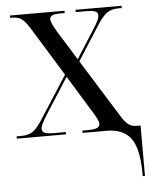

<svg xmlns="http://www.w3.org/2000/svg" viewBox="-53 -580 657 835"><g transform="rotate(-5 275.5 -163.0)"><path d="M536 187Q534 84 500.5 42Q467 0 397 0H292V-10H312Q344 -10 356 -15.5Q368 -21 368 -33Q368 -43 359 -60Q350 -77 334 -102L244 -249L144 -93Q116 -49 116 -33Q116 -20 128 -15Q140 -10 167 -10H220V0H5V-10H25Q55 -10 74 -22Q93 -34 115 -68L238 -259L105 -475Q86 -505 70.5 -515.5Q55 -526 31 -526H22V-536H260V-526H245Q217 -526 206 -521Q195 -516 195 -505Q195 -496 201 -483Q207 -470 218 -451L299 -321L376 -442Q390 -463 397.5 -478.5Q405 -494 405 -503Q405 -516 393 -521Q381 -526 352 -526H308V-536H509V-526H496Q466 -526 447.5 -514.5Q429 -503 406 -469L305 -311L460 -62Q479 -31 493.5 -20.5Q508 -10 528 -10H546V210H536Z"/></g></svg>

Font: Noto Serif Display SemiCondensed
Style: Regular
Weight: 400
Width: 4
Designer: Monotype Design Team
Foundry: Monotype Imaging Inc.
Version: Version 2.009